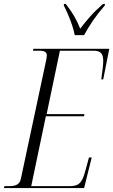

<svg xmlns="http://www.w3.org/2000/svg" viewBox="-43 -964 580 984"><path d="M-23 0 -20 -10H4Q32 -10 46 -19Q60 -28 64 -48L194 -657Q197 -672 197 -682Q197 -704 159 -704H126L128 -714H517L486 -557H476Q480 -586 483 -610.5Q486 -635 486 -652Q486 -681 474.5 -692.5Q463 -704 438 -704H264L196 -379H390L387 -368H192L117 -10H313Q338 -10 353 -17Q368 -24 378 -43Q388 -62 397 -98L413 -157H427L388 0ZM340 -784Q336 -807 326.5 -835Q317 -863 305.5 -890Q294 -917 284 -936L285 -944H294Q322 -908 338.5 -879Q355 -850 368 -817Q389 -845 417 -877Q445 -909 485 -944H495L494 -936Q460 -897 433.5 -858.5Q407 -820 388 -784Z"/></svg>

Font: Noto Serif Display ExtraCondensed Light
Style: Italic
Weight: 300
Width: 2
Italic angle: -12°
Designer: Monotype Design Team
Foundry: Monotype Imaging Inc.
Version: Version 2.009